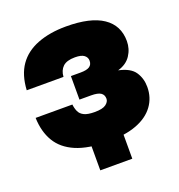

<svg xmlns="http://www.w3.org/2000/svg" viewBox="-123 -647 814 874"><g transform="rotate(-20 284.0 -209.5)"><path d="M370 2V125H215V2ZM293 14Q198 14 138.5 -11.5Q79 -37 50.5 -85Q22 -133 20 -200H198Q200 -181 207 -165.5Q214 -150 231.5 -141.5Q249 -133 282 -133Q321 -133 337 -145Q353 -157 353 -172Q353 -191 339 -200.5Q325 -210 292 -210H236V-324H283Q313 -324 326.5 -333Q340 -342 340 -361Q340 -377 326.5 -387.5Q313 -398 282 -398Q242 -398 223.5 -380.5Q205 -363 203 -332H25Q29 -405 61.5 -451.5Q94 -498 153.5 -521Q213 -544 292 -544Q410 -544 470 -503.5Q530 -463 530 -387Q530 -349 509.5 -318Q489 -287 447 -275Q504 -263 525 -231.5Q546 -200 546 -159Q546 -107 517 -67.5Q488 -28 432.5 -7Q377 14 293 14Z"/></g></svg>

Font: Golos Text ExtraBold
Style: Regular
Weight: 800
Designer: A.Korolkova, Vitaly Kuzmin
Foundry: ParaType Ltd
Version: Version 2.004